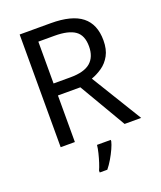

<svg xmlns="http://www.w3.org/2000/svg" viewBox="-167 -818 956 1143"><g transform="rotate(-20 311.0 -246.5)"><path d="M294 -714Q427 -714 490.5 -663.5Q554 -613 554 -511Q554 -454 533 -416Q512 -378 479.5 -355.5Q447 -333 411 -320L607 0H502L329 -295H187V0H97V-714ZM289 -636H187V-371H294Q381 -371 421 -405.5Q461 -440 461 -507Q461 -577 419 -606.5Q377 -636 289 -636ZM392 70Q388 88 375.5 115.5Q363 143 346.5 171Q330 199 312 221H264V209Q272 192 280.5 165.5Q289 139 296 110.5Q303 82 305 61H392Z"/></g></svg>

Font: Noto Sans Anatolian Hieroglyphs
Style: Regular
Weight: 400
Designer: Monotype Design Team
Foundry: Monotype Imaging Inc.
Version: Version 2.001; ttfautohint (v1.8.4.7-5d5b)